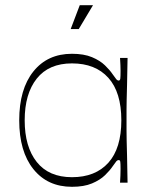

<svg xmlns="http://www.w3.org/2000/svg" viewBox="-20 -703 594 739"><path d="M257 16Q163 16 108.5 -52Q54 -120 54 -240Q54 -360 108.5 -428Q163 -496 257 -496Q303 -496 334 -483Q365 -470 384 -451.5Q403 -433 413 -418Q424 -402 428 -397.5Q432 -393 437 -393Q442 -393 443 -400.5Q444 -408 444 -430Q444 -439 443.5 -452.5Q443 -466 442 -480H471Q470 -414 469 -376.5Q468 -339 467.5 -317.5Q467 -296 467 -280Q467 -264 467 -240Q467 -216 467 -200Q467 -184 467.5 -162.5Q468 -141 469 -103.5Q470 -66 471 0H442Q443 -14 443.5 -28Q444 -42 444 -53Q444 -73 443 -80Q442 -87 437 -87Q432 -87 428 -82.5Q424 -78 413 -62Q403 -47 384 -28.5Q365 -10 334 3Q303 16 257 16ZM257 -21Q347 -21 397 -76.5Q447 -132 447 -240Q447 -348 397 -403.5Q347 -459 257 -459Q168 -459 121.5 -400.5Q75 -342 75 -240Q75 -138 121.5 -79.5Q168 -21 257 -21ZM252 -591 287 -683H338L283 -591Z"/></svg>

Font: Ojuju ExtraLight
Style: Regular
Weight: 200
Designer: Chisaokwu Joboson, Mirko Velimirovic
Foundry: Udi Foundry
Version: Version 1.000